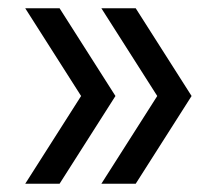

<svg xmlns="http://www.w3.org/2000/svg" viewBox="-20 -478 513 464"><path d="M124 -458 259 -246 124 -34H41L176 -246L41 -458ZM308 -458 443 -246 308 -34H225L360 -246L225 -458Z"/></svg>

Font: Wix Madefor Text
Style: Regular
Weight: 400
Designer: Dalton Maag Ltd
Foundry: Dalton Maag Ltd
Version: Version 3.100